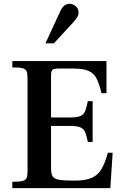

<svg xmlns="http://www.w3.org/2000/svg" viewBox="-20 -977 639 997"><path d="M44 0V-33Q81 -33 97.5 -37.5Q114 -42 118.5 -54Q123 -66 123 -89V-570Q123 -595 118 -607Q113 -619 96.5 -623Q80 -627 44 -627V-660H533V-493H507Q496 -540 482 -568Q468 -596 440.5 -608.5Q413 -621 361 -621H283Q259 -621 252 -614Q245 -607 245 -587V-367H344Q380 -367 397.5 -374.5Q415 -382 422.5 -401Q430 -420 436 -452H461V-240H436Q430 -272 422.5 -290Q415 -308 397.5 -315.5Q380 -323 344 -323H245V-105Q245 -78 252 -63.5Q259 -49 284.5 -44Q310 -39 366 -39Q424 -39 456.5 -53.5Q489 -68 507.5 -100Q526 -132 540 -184H565L553 0ZM216 -752 294 -921Q304 -941 315.5 -949Q327 -957 341 -957Q360 -957 374 -944Q388 -931 388 -913Q388 -903 384 -893.5Q380 -884 364 -865L260 -752Z"/></svg>

Font: Frank Ruhl Libre Medium
Style: Regular
Weight: 500
Designer: Yanek Iontef
Foundry: Fontef
Version: Version 6.004